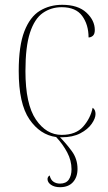

<svg xmlns="http://www.w3.org/2000/svg" viewBox="-20 -562 451 800"><path d="M237 10Q233 10 230 10Q255 35 279 67.5Q303 100 303 142Q303 176 284 197Q265 218 230 218Q207 218 192.5 208Q178 198 178 184Q178 180 180 176Q182 172 187 169Q191 187 202.5 195Q214 203 230 203Q255 203 266.5 186.5Q278 170 278 143Q278 107 260 73Q242 39 214 9Q147 0 102.5 -65Q58 -130 58 -266Q58 -371 81.5 -431.5Q105 -492 146 -517Q187 -542 239 -542Q305 -542 340 -509.5Q375 -477 375 -437Q375 -420 367 -413Q359 -406 349 -406Q349 -459 322.5 -495.5Q296 -532 237 -532Q193 -532 158.5 -508Q124 -484 105 -426Q86 -368 86 -266Q86 -128 129.5 -64Q173 0 237 0Q296 0 326.5 -34.5Q357 -69 366 -113Q378 -105 378 -87Q378 -69 362 -46Q346 -23 314.5 -6.5Q283 10 237 10Z"/></svg>

Font: Noto Serif Display SemiCondensed Thin
Style: Regular
Weight: 100
Width: 4
Designer: Monotype Design Team
Foundry: Monotype Imaging Inc.
Version: Version 2.009